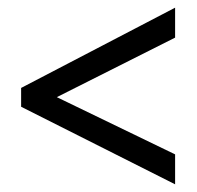

<svg xmlns="http://www.w3.org/2000/svg" viewBox="-20 -607 512 500"><path d="M436 -127 35 -329V-378L436 -587V-509L128 -354L436 -205Z"/></svg>

Font: Noto Sans Tamil Condensed
Style: Regular
Weight: 400
Width: 3
Designer: Jelle Bosma - Monotype Design Team
Foundry: Monotype Imaging Inc.
Version: Version 2.004